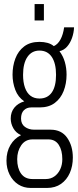

<svg xmlns="http://www.w3.org/2000/svg" viewBox="-20 -745 387 949"><path d="M132 184Q97 184 70 166.5Q43 149 27.5 118Q12 87 12 49Q12 5 31.5 -28Q51 -61 84 -77Q59 -88 46 -111Q33 -134 33 -159Q33 -191 51 -213Q69 -235 100 -244Q69 -265 55.5 -301Q42 -337 42 -376Q42 -419 56 -456Q70 -493 99.5 -515.5Q129 -538 175 -538Q197 -538 215 -533Q233 -528 246 -517Q266 -526 279 -550Q292 -574 297 -610H346Q345 -583 336 -557.5Q327 -532 311.5 -514.5Q296 -497 274 -492Q292 -468 300.5 -438.5Q309 -409 309 -376Q309 -332 294.5 -295Q280 -258 250.5 -236Q221 -214 176 -214H134Q112 -214 98 -200Q84 -186 84 -159Q84 -132 103 -118Q122 -104 149 -104H230Q284 -104 312 -64Q340 -24 340 34Q340 76 325 110Q310 144 281.5 164Q253 184 212 184ZM141 140H206Q231 140 249.5 126.5Q268 113 278 91Q288 69 288 42Q288 -2 270.5 -29Q253 -56 219 -56H141Q105 -56 85 -27Q65 2 65 42Q65 86 84 113Q103 140 141 140ZM175 -258Q215 -258 236 -288Q257 -318 257 -375Q257 -432 236 -463.5Q215 -495 175 -495Q137 -495 115.5 -463.5Q94 -432 94 -375Q94 -338 103.5 -311.5Q113 -285 131 -271.5Q149 -258 175 -258ZM151 -644V-725H197V-644Z"/></svg>

Font: Archivo ExtraCondensed ExtraLight
Style: Regular
Weight: 250
Width: 2
Designer: Hector Gatti
Foundry: Omnibus-Type
Version: Version 2.001